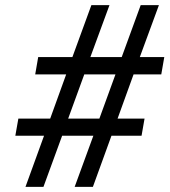

<svg xmlns="http://www.w3.org/2000/svg" viewBox="-20 -731 663 751"><path d="M345.2 -200.2H223.1L149.9 0H79.6L152.3 -200.2H40L51.8 -267.1H176.3L238.8 -439.9H117.7L129.4 -507.8H263.2L337.4 -710.9H408.2L333.5 -507.8H456.1L530.3 -710.9H601.6L526.9 -507.8H622.6L610.8 -439.9H502.4L439.9 -267.1H545.4L533.7 -200.2H416L343.3 0H272ZM246.6 -267.1H368.7L431.6 -439.9H309.6Z"/></svg>

Font: Roboto
Style: Italic
Weight: 400
Italic angle: -12°
Designer: Google
Version: Version 2.134; 2016; ttfautohint (v1.6)